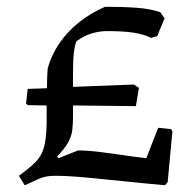

<svg xmlns="http://www.w3.org/2000/svg" viewBox="-20 -536 566 568"><path d="M53 12 36 -16Q69 -40 86 -57.5Q103 -75 110 -100Q117 -125 118 -169Q118 -181 118 -194.5Q118 -208 118 -224L62 -225L57 -230L62 -273L119 -275Q119 -291 119.5 -306Q120 -321 121 -333Q137 -392 181 -439.5Q225 -487 291 -516Q343 -516 384 -513Q425 -510 454 -500L467 -482L445 -429L427 -424Q404 -435 374.5 -439.5Q345 -444 297 -444Q274 -444 251 -437Q228 -430 206 -414Q201 -401 198.5 -380Q196 -359 196 -318V-279L376 -286L391 -276L382 -222L196 -224V-193Q196 -171 194 -152.5Q192 -134 182 -115.5Q172 -97 149 -73L153 -68Q167 -74 182 -79.5Q197 -85 211 -91Q238 -91 274.5 -86.5Q311 -82 348 -76.5Q385 -71 413 -68Q422 -91 430.5 -113.5Q439 -136 448 -158L486 -154L490 -147L476 3L468 12Q412 7 350 0.5Q288 -6 233 -11Q178 -16 142 -16Q113 -16 90.5 -5Q68 6 53 12Z"/></svg>

Font: Labrada
Style: Regular
Weight: 400
Designer: Mercedes Jáuregui
Foundry: Omnibus-Type Team
Version: Version 1.000; ttfautohint (v1.8.4.7-5d5b)